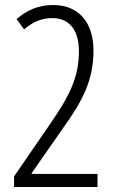

<svg xmlns="http://www.w3.org/2000/svg" viewBox="-20 -744 455 764"><path d="M368 0V-52H106V-55L230 -233C307 -340 352 -424 352 -542C352 -656 292 -724 192 -724C134 -724 89 -705 46 -668L76 -627C109 -656 145 -672 188 -672C254 -672 294 -627 294 -540C294 -439 259 -366 181 -253L36 -42V0Z"/></svg>

Font: Noto Sans Bengali ExtraCondensed Light
Style: Regular
Weight: 300
Width: 2
Designer: Joana Ranito - Universal Thirst; Jelle Bosma - Monotype Design Team
Foundry: Universal Thirst ehf.
Version: Version 3.000